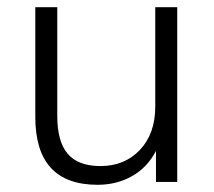

<svg xmlns="http://www.w3.org/2000/svg" viewBox="-20 -505 593 533"><path d="M251 8Q78 8 78 -180V-485H139V-183Q139 -112 168 -78Q197 -44 259 -44Q326 -44 368.5 -89Q411 -134 411 -209V-485H472V0H413V-86Q389 -40 346.5 -16Q304 8 251 8Z"/></svg>

Font: Nunito Sans Light
Style: Regular
Weight: 300
Designer: Vernon Adams
Foundry: Vernon Adams
Version: Version 3.101; ttfautohint (v1.8.4.7-5d5b);gftools[0.9.27]